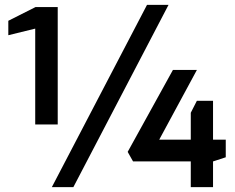

<svg xmlns="http://www.w3.org/2000/svg" viewBox="-20 -765 960 785"><path d="M502 -144 524 -105H760V0H851V-105L903 -122V-194H851V-353H785L760 -304V-194H631L785 -479H687ZM192 0H280L669 -745H581ZM14 -621 124 -648V-256H216V-736H125L14 -680Z"/></svg>

Font: Exo
Style: Demi Bold
Weight: 600
Designer: Natanael Gama
Version: Version 1.00